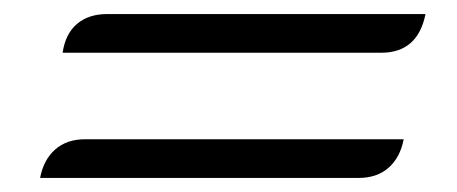

<svg xmlns="http://www.w3.org/2000/svg" viewBox="-20 -428 650 273"><path d="M132 -408H585Q574 -353 522 -353H69Q73 -380 89.5 -394Q106 -408 132 -408ZM101 -230H554Q549 -204 532.5 -189.5Q516 -175 490 -175H37Q42 -201 58.5 -215.5Q75 -230 101 -230Z"/></svg>

Font: K2D ExtraLight
Style: Italic
Weight: 275
Italic angle: -10°
Designer: Katatrad Aksorn Co.,Ltd.
Foundry: Cadson Demak Co.,Ltd.
Version: Version 1.000; ttfautohint (v1.6)